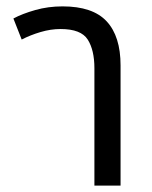

<svg xmlns="http://www.w3.org/2000/svg" viewBox="-20 -582 477 602"><path d="M48 -458 22 -524Q50 -539 90.5 -550.5Q131 -562 176 -562Q271 -562 314.5 -515Q358 -468 358 -377V0H276V-368Q276 -425 255 -458Q234 -491 170 -491Q139 -491 107 -481.5Q75 -472 48 -458Z"/></svg>

Font: Noto Sans Thai Looped SemiCond
Style: Regular
Weight: 400
Width: 4
Designer: Sasikarn Vongin, Ben Mitchell
Foundry: The Fontpad Ltd
Version: Version 1.001